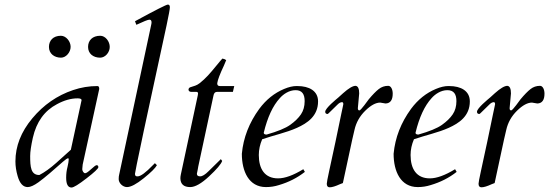

<svg xmlns="http://www.w3.org/2000/svg" viewBox="-20 -824 2456 859"><path d="M296 -614.5C296 -638.8 275.5 -664 252.5 -664C217.9 -664 199 -642.7 199 -614C199 -584.4 222.4 -566 253 -566C275.6 -566 296 -590.4 296 -614.5ZM471 -614C471 -638.6 451.7 -664 428.5 -664C393.8 -664 374 -643.5 374 -614C374 -584.4 396.6 -566 428 -566C451.1 -566 471 -589.8 471 -614ZM345 -376 297 -154C281 -139.3 259.3 -119.8 232 -95.5C204.7 -71.2 179.3 -53 156 -41C117.7 -41 115 -77.3 115 -126C115 -144.7 119 -172 127 -208C143 -278.7 179 -328.7 235 -358C267 -375.3 297.7 -384 327 -384C339 -384 345 -381.3 345 -376ZM348 -67C348 -73.9 350 -81.8 350 -88L424 -426C424 -434.7 421.3 -439 416 -439C378.7 -439 342.3 -433 307 -421C235.7 -397 174.8 -354.8 124.5 -294.5C74.2 -234.2 49 -170 49 -102C49 -80.7 52.3 -58.7 59 -36C68.3 -3.3 83.3 13 104 13C116 13 132 5.8 152 -8.5C180.1 -28.6 227.2 -69.8 260.5 -99.5C272.8 -110.5 281 -116 285 -116C286.6 -116 287.4 -113.9 287.4 -109.8C287.4 -103.5 285.6 -92.6 282 -77C278 -62.3 276 -46.3 276 -29C276 0.3 284 15 300 15C309.3 15 331.7 1.3 367 -26C402.3 -53.3 420 -70 420 -76C420 -82 417.3 -85 412 -85C408.7 -85 400.5 -79 387.5 -67C374.5 -55 365.7 -49 361 -49C354 -49 348 -59.8 348 -67Z M548 13C565.3 13 590.3 -0.2 623 -26.5C655.7 -52.8 675.3 -72.3 682 -85L673 -94L665 -86C632.3 -52 609.3 -35 596 -35C588 -34.3 584 -37.7 584 -45V-47C586.9 -61.7 587.9 -69.7 592 -89.5C631.1 -280.3 682.8 -511.1 725 -709.5C735 -756.5 740 -783.8 740 -791.5C740 -799.5 737 -803.5 730.9 -803.5C724.4 -803.5 675.4 -778.7 584 -729L590 -713C622.7 -728.3 642.2 -736 648.5 -736C654.8 -736 658 -732 658 -724C658 -720.7 657.3 -716.3 656 -711L513 -42C511.7 -37.3 511 -30.8 511 -22.5C511 -4.8 529.5 13 548 13Z M831 13C853 13 881.2 -3 915.5 -35C949.8 -67 969.3 -90 974 -104L968 -112L913 -58C897.7 -42.7 885.2 -35 875.5 -35C865.8 -35 861 -38.7 861 -46V-48C861 -48.7 861.3 -50.2 862 -52.5C864.3 -60.5 864.9 -68.7 867 -79L935 -396C937 -407.3 942.3 -413 951 -413H1022L1028 -439H964C956 -439 952 -442.7 952 -450V-452C954 -466.7 964 -493 982 -531C986 -540.3 989.3 -548.3 992 -555C988 -558.3 982.3 -560.7 975 -562C971 -558 960.8 -546 944.5 -526C921 -497.2 900.4 -473 873.5 -452C858.1 -440 848.8 -439.9 831 -433.5C820.4 -429.7 819.9 -413 836 -413H858C863.3 -413 866 -410.7 866 -406C866 -404 865.7 -401.3 865 -398L789 -43C787.7 -37 787 -31.3 787 -26C787.7 0 802.3 13 831 13Z M1343 -371.5C1343 -348.5 1337.5 -328.8 1326.5 -312.5C1315.5 -296.2 1299.5 -280.5 1278.5 -265.5C1257.5 -250.5 1222.3 -236 1173 -222C1164.3 -222 1160 -224.7 1160 -230C1176.7 -299.3 1200.7 -351 1232 -385C1247.4 -402.5 1273.2 -420.6 1302.4 -420.6C1332.1 -420.6 1343 -401.9 1343 -371.5ZM1137.9 -130.5C1137.9 -154.3 1143 -177.8 1153 -201C1202.5 -218.3 1261.5 -230.7 1308.5 -252C1354.9 -273 1403 -304.5 1403 -370.5C1403 -417.6 1362.6 -439 1311 -439C1309.8 -439 1308.6 -439.1 1307.4 -439.1C1290.3 -439.1 1271.5 -434.7 1251 -426C1207.7 -408 1170.7 -378.3 1140 -337C1094.7 -275 1068.7 -208 1062 -136C1062 -57.5 1093.2 13 1170 13C1190 13 1209.3 10 1228 4C1271.3 -8.7 1310 -28.3 1344 -55L1337 -67C1292.3 -39.7 1254.7 -26 1224 -26C1164.3 -26 1137.9 -68.3 1137.9 -130.5Z M1717 -440C1701 -440 1686.8 -435.2 1674.5 -425.5C1662.2 -415.8 1647.3 -400.7 1630 -380C1626.4 -375.5 1594.7 -330 1588 -330C1583.3 -330 1581 -333.3 1581 -340L1587 -406C1587 -427.3 1581.7 -438.7 1571 -440C1558.3 -440 1539.7 -429 1515 -407C1510.3 -402.3 1503.3 -396 1494 -388C1484.3 -379.7 1435 -340 1435 -324C1435 -317.3 1438.7 -314 1446 -314C1447.3 -314.7 1448.7 -315.7 1450 -317L1491 -357C1497.7 -363.7 1504.3 -367 1511 -367C1514.3 -366.3 1516 -363.3 1516 -358C1516 -356.7 1515.2 -352.5 1513.5 -345.5C1511.8 -338.5 1509.7 -328.3 1507 -315C1492.2 -241.1 1469.6 -136.1 1452.5 -58C1445.5 -26 1442 -7.3 1442 -2C1442 8.7 1446.3 14 1455 14C1465.7 14 1481 9.3 1501 0C1505.7 -2 1510 -3.7 1514 -5L1556 -200C1559.3 -214.7 1562.7 -229 1566 -243C1573.3 -275.7 1589.3 -304.2 1614 -328.5C1638.7 -352.8 1661 -365 1681 -365L1705 -361C1726.3 -361.7 1737 -376.3 1737 -405C1737 -424 1729.1 -440 1717 -440Z M2022 -371.5C2022 -348.5 2016.5 -328.8 2005.5 -312.5C1994.5 -296.2 1978.5 -280.5 1957.5 -265.5C1936.5 -250.5 1901.3 -236 1852 -222C1843.3 -222 1839 -224.7 1839 -230C1855.7 -299.3 1879.7 -351 1911 -385C1926.4 -402.5 1952.2 -420.6 1981.4 -420.6C2011.1 -420.6 2022 -401.9 2022 -371.5ZM1816.9 -130.5C1816.9 -154.3 1822 -177.8 1832 -201C1881.5 -218.3 1940.5 -230.7 1987.5 -252C2033.9 -273 2082 -304.5 2082 -370.5C2082 -417.6 2041.6 -439 1990 -439C1988.8 -439 1987.6 -439.1 1986.4 -439.1C1969.3 -439.1 1950.5 -434.7 1930 -426C1886.7 -408 1849.7 -378.3 1819 -337C1773.7 -275 1747.7 -208 1741 -136C1741 -57.5 1772.2 13 1849 13C1869 13 1888.3 10 1907 4C1950.3 -8.7 1989 -28.3 2023 -55L2016 -67C1971.3 -39.7 1933.7 -26 1903 -26C1843.3 -26 1816.9 -68.3 1816.9 -130.5Z M2396 -440C2380 -440 2365.8 -435.2 2353.5 -425.5C2341.2 -415.8 2326.3 -400.7 2309 -380C2305.4 -375.5 2273.7 -330 2267 -330C2262.3 -330 2260 -333.3 2260 -340L2266 -406C2266 -427.3 2260.7 -438.7 2250 -440C2237.3 -440 2218.7 -429 2194 -407C2189.3 -402.3 2182.3 -396 2173 -388C2163.3 -379.7 2114 -340 2114 -324C2114 -317.3 2117.7 -314 2125 -314C2126.3 -314.7 2127.7 -315.7 2129 -317L2170 -357C2176.7 -363.7 2183.3 -367 2190 -367C2193.3 -366.3 2195 -363.3 2195 -358C2195 -356.7 2194.2 -352.5 2192.5 -345.5C2190.8 -338.5 2188.7 -328.3 2186 -315C2171.2 -241.1 2148.6 -136.1 2131.5 -58C2124.5 -26 2121 -7.3 2121 -2C2121 8.7 2125.3 14 2134 14C2144.7 14 2160 9.3 2180 0C2184.7 -2 2189 -3.7 2193 -5L2235 -200C2238.3 -214.7 2241.7 -229 2245 -243C2252.3 -275.7 2268.3 -304.2 2293 -328.5C2317.7 -352.8 2340 -365 2360 -365L2384 -361C2405.3 -361.7 2416 -376.3 2416 -405C2416 -424 2408.1 -440 2396 -440Z"/></svg>

Font: fbb
Style: Italic
Weight: 400
Italic angle: -12°
Designer: David J. Perry, Michael Sharpe
Version: Version 0.991